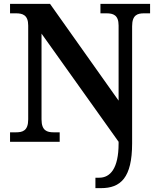

<svg xmlns="http://www.w3.org/2000/svg" viewBox="-20 -734 819 994"><path d="M474 240H503C604 240 664 187 664 8V-598C664 -657 692 -665 726 -665H757V-714H500V-665H531C565 -665 594 -657 594 -602V-213L239 -714H32V-665H63C96 -665 126 -657 126 -602V-116C126 -57 97 -49 63 -49H32V0H289V-49H258C224 -49 195 -57 195 -116V-560L594 0V9C594 139 550 186 494 186H474Z"/></svg>

Font: Noto Serif Tamil SemiBold
Style: Italic
Weight: 600
Italic angle: -12°
Designer: Indian Type Foundry, Tom Grace, and the Monotype Design Team
Foundry: Monotype Imaging Inc.
Version: Version 2.003